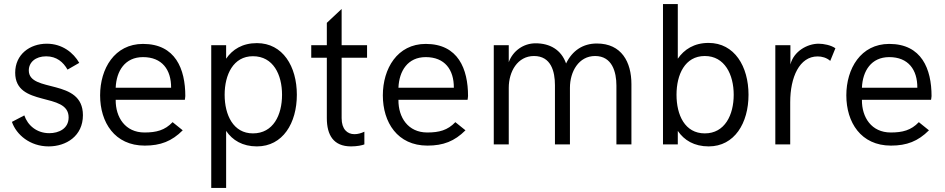

<svg xmlns="http://www.w3.org/2000/svg" viewBox="-20 -710 4644 944"><path d="M219.2 9.8C305.2 9.8 387.7 -41 387.7 -143.6C387.7 -328.1 121.6 -251 121.6 -363.8C121.6 -403.3 154.3 -433.1 207 -433.1C258.3 -433.1 291 -404.8 312 -367.7L369.6 -400.9C341.3 -450.7 286.1 -495.1 210 -495.1C126.5 -495.1 54.7 -442.4 54.7 -352.5C54.7 -180.2 317.4 -260.3 317.4 -132.8C317.4 -77.1 268.6 -55.2 222.2 -55.2C161.1 -55.2 116.2 -93.3 99.6 -142.6L38.6 -110.8C60.1 -47.9 127.4 9.8 219.2 9.8Z M691.4 5.9C769.5 5.9 824.7 -15.6 878.4 -69.3L828.6 -109.4C790.5 -69.3 748.5 -58.6 690.4 -58.6C596.2 -58.6 547.9 -132.8 548.8 -219.2H888.7C888.7 -219.2 891.1 -231.9 891.1 -237.8C891.1 -370.6 842.8 -494.1 683.1 -494.1C543 -494.1 472.2 -372.1 472.2 -241.2C472.2 -108.4 543.9 5.9 691.4 5.9ZM548.8 -278.8C552.2 -361.3 594.7 -429.2 683.1 -429.2C776.9 -429.2 821.8 -367.2 821.3 -278.8Z M1018.6 213.9H1091.8V-66.4C1123 -20.5 1172.4 9.8 1243.2 9.8C1370.6 9.8 1439.5 -105 1439.5 -244.1C1439.5 -383.3 1370.6 -498 1243.2 -498C1171.9 -498 1122.6 -466.8 1091.8 -421.4V-487.8H1018.6ZM1223.6 -54.2C1127 -54.2 1084.5 -144.5 1084.5 -244.1C1084.5 -342.8 1127 -433.6 1223.6 -433.6C1323.7 -433.6 1366.7 -342.8 1366.7 -244.1C1366.7 -144.5 1323.7 -54.2 1223.6 -54.2Z M1706.1 9.8C1735.8 9.8 1760.7 4.4 1771.5 0V-62.5C1756.3 -55.2 1739.3 -50.3 1722.7 -50.3C1687 -50.3 1659.7 -75.2 1659.7 -128.9V-426.3H1784.7V-487.8H1659.7V-666L1586.9 -597.7V-487.8H1510.3V-426.3H1586.9V-129.4C1586.9 -45.9 1619.6 9.8 1706.1 9.8Z M2081.5 5.9C2159.7 5.9 2214.8 -15.6 2268.6 -69.3L2218.8 -109.4C2180.7 -69.3 2138.7 -58.6 2080.6 -58.6C1986.3 -58.6 1938 -132.8 1939 -219.2H2278.8C2278.8 -219.2 2281.2 -231.9 2281.2 -237.8C2281.2 -370.6 2232.9 -494.1 2073.2 -494.1C1933.1 -494.1 1862.3 -372.1 1862.3 -241.2C1862.3 -108.4 1934.1 5.9 2081.5 5.9ZM1939 -278.8C1942.4 -361.3 1984.9 -429.2 2073.2 -429.2C2167 -429.2 2211.9 -367.2 2211.4 -278.8Z M2407.7 0H2481.4V-278.3C2481.4 -358.4 2524.9 -434.6 2605.5 -434.6C2689.5 -434.6 2708.5 -358.4 2708.5 -291V0H2782.2V-278.3C2782.2 -358.4 2825.7 -434.6 2905.8 -434.6C2990.2 -434.6 3010.7 -355.5 3010.7 -289.1V0H3084.5V-296.4C3084.5 -404.8 3036.1 -496.1 2914.6 -496.1C2846.2 -496.1 2793.9 -461.4 2763.2 -397.9C2739.3 -465.8 2683.1 -497.1 2613.3 -497.1C2553.2 -497.1 2501.5 -459.5 2481.4 -404.3V-487.8H2407.7Z M3464.4 9.8C3591.3 9.8 3660.2 -105 3660.2 -244.1C3660.2 -383.3 3591.3 -499 3463.9 -499C3392.6 -499 3343.8 -466.8 3312.5 -421.4V-689.9H3239.7V0H3312.5V-66.4C3343.8 -20.5 3393.1 9.8 3464.4 9.8ZM3445.3 -54.2C3347.2 -54.2 3306.2 -144.5 3306.2 -244.1C3306.2 -342.8 3347.2 -434.6 3445.3 -434.6C3543.5 -434.6 3587.4 -342.8 3587.4 -244.1C3587.4 -144.5 3543.5 -54.2 3445.3 -54.2Z M3792 0H3865.2V-207.5C3865.2 -330.6 3910.6 -432.6 4000 -432.6C4020.5 -432.6 4043.9 -426.8 4062 -410.6L4087.4 -472.7C4066.4 -487.8 4029.8 -495.1 4004.9 -495.1C3948.7 -495.1 3882.3 -457.5 3866.2 -393.1V-487.8H3792Z M4360.4 5.9C4438.5 5.9 4493.7 -15.6 4547.4 -69.3L4497.6 -109.4C4459.5 -69.3 4417.5 -58.6 4359.4 -58.6C4265.1 -58.6 4216.8 -132.8 4217.8 -219.2H4557.6C4557.6 -219.2 4560.1 -231.9 4560.1 -237.8C4560.1 -370.6 4511.7 -494.1 4352.1 -494.1C4211.9 -494.1 4141.1 -372.1 4141.1 -241.2C4141.1 -108.4 4212.9 5.9 4360.4 5.9ZM4217.8 -278.8C4221.2 -361.3 4263.7 -429.2 4352.1 -429.2C4445.8 -429.2 4490.7 -367.2 4490.2 -278.8Z"/></svg>

Font: HK Grotesk
Style: Regular
Weight: 400
Designer: Alfredo Marco Pradil and Stefan Peev
Foundry: Hanken Design Co.
Version: Version 1.045;PS 001.045;hotconv 1.0.88;makeotf.lib2.5.64775